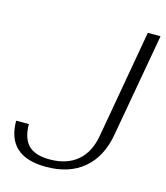

<svg xmlns="http://www.w3.org/2000/svg" viewBox="-107 -783 756 875"><g transform="rotate(15 271.0 -345.0)"><path d="M6 -158H66Q66 -92 97.5 -59.5Q129 -27 199 -27Q279 -27 328.5 -68.5Q378 -110 392 -190L482 -700H542L455 -211Q436 -104 368 -47Q300 10 191 10Q6 10 6 -158Z"/></g></svg>

Font: Fahkwang ExtraLight
Style: Italic
Weight: 275
Italic angle: -10°
Designer: Suppakit Chalermlarp | Katatrad Co.,Ltd.
Foundry: Cadson Demak Co.,Ltd.
Version: Version 1.000; ttfautohint (v1.6)